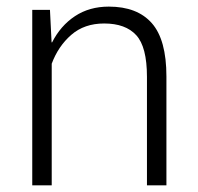

<svg xmlns="http://www.w3.org/2000/svg" viewBox="-20 -558 597 578"><path d="M130.4 -528.3 135.3 -430.7 136.7 -430.2Q162.1 -480.5 205.6 -509.3Q249 -538.1 307.6 -538.1Q393.1 -538.1 437 -488.3Q481 -438.5 481 -327.6V0H422.4V-326.7Q422.4 -417 390.1 -452.1Q357.9 -487.3 293.5 -487.3Q233.9 -487.3 194.6 -453.1Q155.3 -418.9 135.7 -366.2V0H77.1V-528.3Z"/></svg>

Font: Roboto Web
Style: Light
Weight: 300
Designer: Google
Version: Version 1.200310; 2013